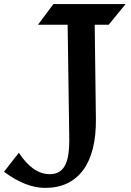

<svg xmlns="http://www.w3.org/2000/svg" viewBox="-77 -772 647 949"><path d="M16.1 -17.1Q85.4 88.9 168.9 88.9Q220.7 88.9 243.2 47.4Q255.9 25.9 261.2 -12.2Q266.6 -50.3 265.1 -105L257.3 -649.9H110.8L187 -752H543.9L460.4 -649.9H391.1L397 -183.6Q397.9 -102.1 382.1 -38.6Q366.2 24.9 334.2 68.4Q302.2 111.8 255.1 134.3Q208 156.7 146 156.7Q50.3 156.7 -57.1 77.1Z"/></svg>

Font: IranNastaliq
Style: Regular
Weight: 400
Designer: Hossein Zahedi
Version: Version 1.5